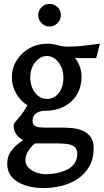

<svg xmlns="http://www.w3.org/2000/svg" viewBox="-20 -734 532 984"><path d="M220 -510Q249 -510 275 -502.5Q301 -495 329 -495Q368 -495 408.5 -499.5Q449 -504 492 -510L473 -436H392Q385 -436 378 -436.5Q371 -437 364 -438Q381 -416 389.5 -391.5Q398 -367 398 -341Q398 -291 375 -251Q352 -211 309 -188.5Q266 -166 207 -166Q184 -166 165.5 -153.5Q147 -141 147 -115Q147 -98 157 -90.5Q167 -83 182 -81.5Q197 -80 212 -80H300Q327 -80 355 -77Q383 -74 406.5 -63Q430 -52 445 -31Q460 -10 460 25Q460 80 437.5 119Q415 158 377.5 183Q340 208 293.5 219Q247 230 200 230Q172 230 140 224Q108 218 80 203.5Q52 189 34.5 165Q17 141 17 104Q17 65 41 35Q65 5 97 -14V-17Q76 -27 63 -46.5Q50 -66 50 -88Q50 -101 60.5 -112Q71 -123 86.5 -142Q102 -161 120 -194Q84 -218 62.5 -255.5Q41 -293 41 -337Q41 -386 65.5 -425Q90 -464 131 -487Q172 -510 220 -510ZM220 -447Q197 -447 177.5 -432Q158 -417 146.5 -392.5Q135 -368 135 -337Q135 -306 146.5 -281Q158 -256 177 -241.5Q196 -227 219 -227Q258 -227 281.5 -257.5Q305 -288 305 -336Q305 -367 293.5 -392Q282 -417 263 -432Q244 -447 220 -447ZM160 1Q141 14 125.5 38.5Q110 63 110 86Q110 110 127 126.5Q144 143 169 151Q194 159 215 159Q240 159 268.5 153.5Q297 148 321.5 136.5Q346 125 361 104.5Q376 84 376 54Q376 28 360 17Q344 6 320.5 3.5Q297 1 275 1ZM292 -656Q292 -633 274.5 -615.5Q257 -598 233 -598Q210 -598 193 -615.5Q176 -633 176 -656Q176 -680 193 -697Q210 -714 233 -714Q258 -714 275 -697.5Q292 -681 292 -656Z"/></svg>

Font: Rosario Medium
Style: Regular
Weight: 500
Version: Version 1.201